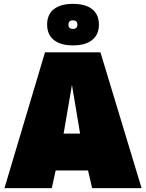

<svg xmlns="http://www.w3.org/2000/svg" viewBox="-20 -970 753 990"><path d="M3 0 212 -700H498L710 0H455L434 -91H267L247 0ZM308 -281H393L351 -532ZM356 -736Q292 -736 257.5 -764Q223 -792 223 -843Q223 -895 257.5 -922.5Q292 -950 356 -950Q421 -950 455.5 -922.5Q490 -895 490 -843Q490 -792 455.5 -764Q421 -736 356 -736ZM356 -821Q379 -821 379 -843Q379 -865 356 -865Q333 -865 333 -843Q333 -821 356 -821Z"/></svg>

Font: Georama Black
Style: Regular
Weight: 900
Designer: Jean-Baptiste Levee
Foundry: Production Type
Version: Version 1.001